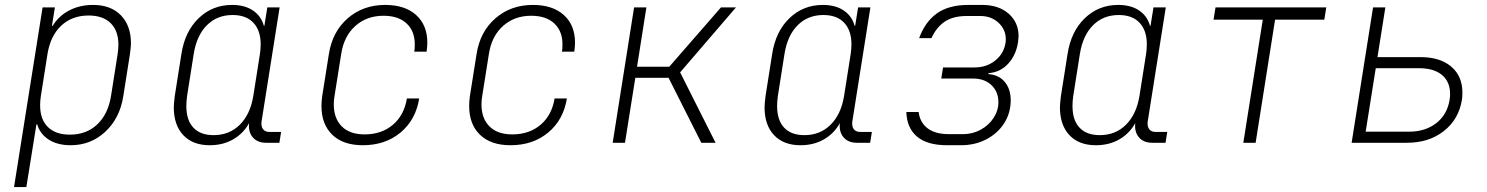

<svg xmlns="http://www.w3.org/2000/svg" viewBox="-20 -580 6040 780"><path d="M512 -404Q512 -391 508 -361L481 -190Q467 -100 408 -45Q349 10 267 10Q214 10 178.5 -12.5Q143 -35 131 -75H128L116 0L87 180H37L153 -550H203L191 -475H194Q218 -515 261 -537.5Q304 -560 358 -560Q430 -560 471 -518Q512 -476 512 -404ZM458 -361Q461 -381 461 -399Q461 -455 429.5 -486Q398 -517 340 -517Q273 -517 229 -476Q185 -435 173 -361L146 -190Q143 -171 143 -152Q143 -95 174.5 -64Q206 -33 264 -33Q331 -33 375 -74.5Q419 -116 431 -190Z M1122 -44 1115 0H1061Q1026 0 1007 -22Q988 -44 992 -80Q969 -38 927.5 -14Q886 10 832 10Q763 10 724.5 -31Q686 -72 686 -144Q686 -158 690 -190L717 -361Q731 -452 787 -506Q843 -560 923 -560Q974 -560 1007.5 -537.5Q1041 -515 1052 -475H1054L1066 -550H1116L1043 -89Q1042 -85 1042 -78Q1042 -62 1050.5 -53Q1059 -44 1075 -44ZM1036 -361Q1039 -382 1039 -400Q1039 -456 1009.5 -487.5Q980 -519 925 -519Q862 -519 820.5 -477.5Q779 -436 767 -361L740 -190Q737 -168 737 -149Q737 -92 765.5 -61.5Q794 -31 848 -31Q912 -31 954.5 -73.5Q997 -116 1009 -190Z M1286 -149Q1286 -169 1289 -190L1316 -360Q1330 -451 1392.5 -505.5Q1455 -560 1545 -560Q1625 -560 1670.5 -519Q1716 -478 1716 -407Q1716 -390 1713 -370H1663Q1665 -380 1665 -400Q1665 -454 1631.5 -485Q1598 -516 1538 -516Q1470 -516 1423.5 -474.5Q1377 -433 1366 -360L1339 -190Q1336 -172 1336 -156Q1336 -99 1368.5 -66.5Q1401 -34 1461 -34Q1530 -34 1576 -73Q1622 -112 1633 -180H1683Q1669 -93 1607 -41.5Q1545 10 1454 10Q1374 10 1330 -32.5Q1286 -75 1286 -149Z M1886 -149Q1886 -169 1889 -190L1916 -360Q1930 -451 1992.5 -505.5Q2055 -560 2145 -560Q2225 -560 2270.5 -519Q2316 -478 2316 -407Q2316 -390 2313 -370H2263Q2265 -380 2265 -400Q2265 -454 2231.5 -485Q2198 -516 2138 -516Q2070 -516 2023.5 -474.5Q1977 -433 1966 -360L1939 -190Q1936 -172 1936 -156Q1936 -99 1968.5 -66.5Q2001 -34 2061 -34Q2130 -34 2176 -73Q2222 -112 2233 -180H2283Q2269 -93 2207 -41.5Q2145 10 2054 10Q1974 10 1930 -32.5Q1886 -75 1886 -149Z M2519 0H2469L2556 -550H2606L2568 -309H2699L2909 -550H2970L2743 -286L2887 0H2829L2696 -264H2561Z M3522 -44 3515 0H3461Q3426 0 3407 -22Q3388 -44 3392 -80Q3369 -38 3327.5 -14Q3286 10 3232 10Q3163 10 3124.5 -31Q3086 -72 3086 -144Q3086 -158 3090 -190L3117 -361Q3131 -452 3187 -506Q3243 -560 3323 -560Q3374 -560 3407.5 -537.5Q3441 -515 3452 -475H3454L3466 -550H3516L3443 -89Q3442 -85 3442 -78Q3442 -62 3450.5 -53Q3459 -44 3475 -44ZM3436 -361Q3439 -382 3439 -400Q3439 -456 3409.5 -487.5Q3380 -519 3325 -519Q3262 -519 3220.5 -477.5Q3179 -436 3167 -361L3140 -190Q3137 -168 3137 -149Q3137 -92 3165.5 -61.5Q3194 -31 3248 -31Q3312 -31 3354.5 -73.5Q3397 -116 3409 -190Z M3828 10Q3747 10 3705.5 -25Q3664 -60 3662 -125H3712Q3717 -83 3748 -59Q3779 -35 3836 -35H3892Q3931 -35 3964 -53Q3997 -71 4016.5 -101Q4036 -131 4036 -165Q4036 -207 4008 -234Q3980 -261 3932 -261H3804L3811 -306H3939Q3988 -306 4023 -334Q4058 -362 4065 -406Q4066 -411 4066 -421Q4066 -460 4036.5 -487.5Q4007 -515 3963 -515H3907Q3852 -515 3818 -492Q3784 -469 3764 -425H3714Q3738 -491 3786 -525.5Q3834 -560 3914 -560H3970Q4037 -560 4077.5 -524.5Q4118 -489 4118 -433Q4118 -426 4116 -410Q4108 -356 4075.5 -321Q4043 -286 3996 -283L3995 -279Q4038 -276 4062 -247Q4086 -218 4086 -173Q4086 -121 4059.5 -79.5Q4033 -38 3987 -14Q3941 10 3884 10Z M4722 -44 4715 0H4661Q4626 0 4607 -22Q4588 -44 4592 -80Q4569 -38 4527.5 -14Q4486 10 4432 10Q4363 10 4324.5 -31Q4286 -72 4286 -144Q4286 -158 4290 -190L4317 -361Q4331 -452 4387 -506Q4443 -560 4523 -560Q4574 -560 4607.5 -537.5Q4641 -515 4652 -475H4654L4666 -550H4716L4643 -89Q4642 -85 4642 -78Q4642 -62 4650.5 -53Q4659 -44 4675 -44ZM4636 -361Q4639 -382 4639 -400Q4639 -456 4609.5 -487.5Q4580 -519 4525 -519Q4462 -519 4420.5 -477.5Q4379 -436 4367 -361L4340 -190Q4337 -168 4337 -149Q4337 -92 4365.5 -61.5Q4394 -31 4448 -31Q4512 -31 4554.5 -73.5Q4597 -116 4609 -190Z M5081 0H5031L5110 -500H4910L4918 -550H5368L5360 -500H5160Z M5471 0 5558 -550H5608L5576 -348H5751Q5830 -348 5875.5 -309.5Q5921 -271 5921 -204Q5921 -185 5919 -174Q5906 -95 5845.5 -47.5Q5785 0 5696 0ZM5703 -45Q5770 -45 5814.5 -79.5Q5859 -114 5869 -174Q5871 -190 5871 -198Q5871 -248 5838 -275.5Q5805 -303 5744 -303H5569L5528 -45Z"/></svg>

Font: JetBrains Mono Extra Light
Style: Italic
Weight: 200
Italic angle: -9°
Monospace: yes
Designer: Philipp Nurullin, Konstantin Bulenkov
Foundry: JetBrains
Version: 2.002